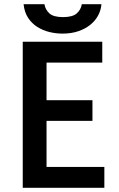

<svg xmlns="http://www.w3.org/2000/svg" viewBox="-20 -900 570 920"><path d="M89 -700H470V-600H203V-420H423V-321H203V-100H480V0H89ZM280 -739Q248 -739 217 -746.5Q186 -754 159.5 -770.5Q133 -787 115 -814Q97 -841 93 -880H193Q197 -854 216.5 -836Q236 -818 282 -818Q328 -818 348 -836Q368 -854 372 -880H466Q464 -852 450.5 -826.5Q437 -801 413 -781.5Q389 -762 355.5 -750.5Q322 -739 280 -739Z"/></svg>

Font: Tilda Sans Semibold
Style: Regular
Weight: 600
Designer: ParaType Ltd
Foundry: ParaType Ltd
Version: Version 1.009